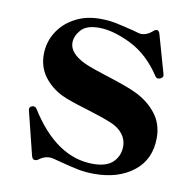

<svg xmlns="http://www.w3.org/2000/svg" viewBox="-64 -562 638 638"><g transform="rotate(10 255.5 -242.5)"><path d="M92 2Q83 2 80 -11L44 -156L43 -161Q43 -169 51 -172Q53 -173 57 -173Q64 -173 68 -166Q160 -19 284 -19Q330 -19 351.5 -40.5Q373 -62 373 -94Q373 -116 359 -134.5Q345 -153 319 -164Q288 -177 229 -195Q205 -202 181.5 -210Q158 -218 144 -225Q106 -244 83 -275.5Q60 -307 60 -349Q60 -389 80.5 -423Q101 -457 138.5 -477.5Q176 -498 224 -498Q254 -498 278 -493Q302 -488 338 -479Q361 -472 367 -472Q385 -472 402 -486Q410 -494 416 -494Q424 -494 427 -481L463 -354L464 -348Q464 -342 456 -338Q452 -336 448 -336Q442 -336 438 -342Q394 -409 333.5 -438.5Q273 -468 226 -468Q183 -468 165 -447Q147 -426 147 -404Q147 -368 202 -342Q227 -331 275 -316Q351 -292 382 -277Q425 -256 451.5 -222Q478 -188 478 -141Q478 -68 426.5 -27.5Q375 13 294 13Q265 13 239.5 8Q214 3 180 -6Q149 -15 139 -15Q122 -15 106 -4Q99 2 92 2Z"/></g></svg>

Font: Shippori Mincho B1 ExtraBold
Style: Regular
Weight: 800
Designer: FONTDASU
Foundry: FONTDASU / Google Inc. / but / Adobe
Version: Version 3.110; ttfautohint (v1.8.3)